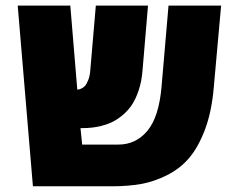

<svg xmlns="http://www.w3.org/2000/svg" viewBox="-20 -652 829 672"><path d="M372.6 0H95.2L42 -632.3H226.1L250.5 -338.4Q256.3 -338.4 264.2 -341.8Q272 -345.2 277.6 -351.6Q283.2 -357.9 288.8 -371.8Q294.4 -385.7 295.9 -404.8L315.4 -632.3H498L479 -407.2Q476.1 -367.7 465.3 -335.7Q454.6 -303.7 440.2 -283Q425.8 -262.2 406.2 -246.6Q386.7 -231 369.1 -223.1Q351.6 -215.3 331.1 -210.4Q301.8 -203.6 269.5 -203.6H261.7L267.6 -146H394.5Q455.6 -146 495.8 -194.1Q536.1 -242.2 545.4 -348.1L569.8 -632.3H753.9L728 -343.8Q720.7 -260.3 697.3 -198.2Q673.8 -136.2 641.8 -98.9Q609.9 -61.5 564.5 -38.8Q519 -16.1 473.9 -8.1Q428.7 0 372.6 0Z"/></svg>

Font: Open Sans Hebrew Extra Bold
Style: Regular
Weight: 800
Foundry: Ascender Corporation, Yanek Iontef
Version: Version 2.001;PS 002.001;hotconv 1.0.70;makeotf.lib2.5.58329